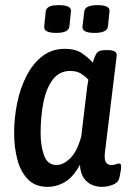

<svg xmlns="http://www.w3.org/2000/svg" viewBox="-20 -720 505 747"><path d="M165 7Q117 7 88.5 -22.5Q60 -52 47.5 -99.5Q35 -147 35 -202Q35 -262 47 -320Q59 -378 83.5 -425.5Q108 -473 145 -501.5Q182 -530 232 -530Q275 -530 301 -511.5Q327 -493 341 -476Q350 -507 358.5 -516Q367 -525 391 -525H399Q437 -525 434 -503L388 -125Q385 -97 393 -87.5Q401 -78 412 -78Q424 -78 431.5 -81Q439 -84 444 -84Q453 -84 451 -63Q449 -53 447 -40.5Q445 -28 442 -21Q438 -9 418 -1Q398 7 376 7Q357 7 338.5 -0.5Q320 -8 306.5 -26.5Q293 -45 291 -79Q266 -32 233.5 -12.5Q201 7 165 7ZM200 -78Q226 -78 252.5 -103.5Q279 -129 296 -188L316 -355Q319 -386 324 -410Q314 -421 297 -432.5Q280 -444 253 -444Q211 -444 185.5 -410.5Q160 -377 149 -322Q138 -267 138 -202Q138 -152 151.5 -115Q165 -78 200 -78ZM348 -592Q298 -592 301 -617L308 -676Q311 -700 359 -700Q409 -700 406 -676L400 -617Q397 -592 348 -592ZM199 -592Q149 -592 152 -617L158 -676Q160 -688 171.5 -694Q183 -700 209 -700Q259 -700 256 -676L250 -617Q247 -592 199 -592Z"/></svg>

Font: Asap Condensed Condensed Medium
Style: Italic
Weight: 500
Width: 3
Italic angle: -6°
Designer: Pablo Cosgaya
Foundry: Omnibus-Type
Version: Version 3.001; ttfautohint (v1.8.4.7-5d5b)